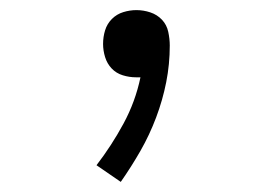

<svg xmlns="http://www.w3.org/2000/svg" viewBox="-20 -145 540 380"><path d="M219 215 171 182Q201 143 224.5 99.5Q248 56 258 8H249Q236 8 223 4Q210 0 201 -9.5Q192 -19 188 -32Q184 -45 184 -58Q184 -72 188 -85Q192 -98 201.5 -107.5Q211 -117 224 -121Q237 -125 250 -125Q264 -125 277.5 -120.5Q291 -116 300.5 -106Q310 -96 313 -82Q316 -68 316 -55Q316 -18 309 17.5Q302 53 289 87.5Q276 122 258 153.5Q240 185 219 215Z"/></svg>

Font: Iosevka Custom Light
Style: Regular
Weight: 300
Monospace: yes
Designer: Belleve Invis
Foundry: Belleve Invis
Version: Version 27.3.5